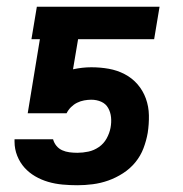

<svg xmlns="http://www.w3.org/2000/svg" viewBox="-20 -540 540 568"><path d="M209 8Q187 8 165 6Q143 4 122.5 -2Q102 -8 84 -18.5Q66 -29 52.5 -44Q39 -59 31 -79Q23 -99 23 -121V-128H137Q140 -117 147 -108.5Q154 -100 164 -95.5Q174 -91 185.5 -89.5Q197 -88 209 -88Q225 -88 241.5 -91.5Q258 -95 272.5 -105Q287 -115 295.5 -130.5Q304 -146 307 -162Q310 -178 308.5 -193Q307 -208 300 -220.5Q293 -233 279.5 -239Q266 -245 250 -245Q240 -245 229 -243Q218 -241 208 -236Q198 -231 190 -223Q182 -215 177 -205H62L98 -424H73L89 -520H452L436 -424H211L196 -335Q210 -338 223.5 -339.5Q237 -341 250 -341Q277 -341 302 -336.5Q327 -332 349 -320.5Q371 -309 387 -290.5Q403 -272 411.5 -248.5Q420 -225 420.5 -199Q421 -173 417 -147Q413 -124 404.5 -101.5Q396 -79 380.5 -60Q365 -41 344 -27.5Q323 -14 300.5 -6Q278 2 254.5 5Q231 8 209 8Z"/></svg>

Font: Iosevka SS04
Style: Bold Italic
Weight: 700
Italic angle: -9°
Monospace: yes
Designer: Belleve Invis
Foundry: Belleve Invis
Version: Version 19.0.0; ttfautohint (v1.8.4)